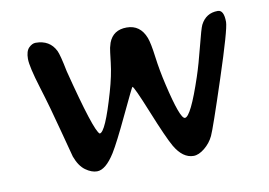

<svg xmlns="http://www.w3.org/2000/svg" viewBox="-56 -549 853 609"><g transform="rotate(-10 371.0 -245.0)"><path d="M522.5 -24.9Q487.8 -24.9 462.4 -68.4Q445.8 -97.2 409.9 -185.8Q374 -274.4 369.1 -274.4Q367.7 -274.4 328.6 -191.7Q289.6 -108.9 270.5 -78.1Q240.2 -29.8 212.4 -29.8Q194.8 -29.8 175.5 -43.7Q156.2 -57.6 144.5 -89.4Q143.1 -93.3 122.3 -173.3Q101.6 -253.4 79.8 -323.7Q58.1 -394 58.1 -418.9Q58.1 -443.8 68.8 -454.6Q79.6 -465.3 90.8 -465.3Q136.2 -465.3 154.8 -427.7Q161.6 -414.1 172.4 -359.4Q223.6 -158.7 241.2 -146.5Q259.8 -146.5 295.4 -270.5Q310.1 -321.3 314.7 -361.8Q319.3 -402.3 320.8 -408.7L325.2 -424.3Q339.8 -462.9 383.5 -462.9Q427.2 -462.9 444.3 -418.5Q451.2 -400.4 457 -355.2Q462.9 -310.1 473.6 -264.6Q500.5 -148.4 516.1 -148.4Q535.2 -148.4 575.7 -270Q588.4 -308.1 602.3 -363.3Q616.2 -418.5 621.6 -429.7Q639.2 -464.4 677.2 -464.4Q697.3 -464.4 697.3 -425.3Q697.3 -402.3 647.5 -250.7Q597.7 -99.1 587.4 -77.4Q577.1 -55.7 558.1 -40.3Q539.1 -24.9 522.5 -24.9Z"/></g></svg>

Font: Averia Gruesa Libre
Style: Regular
Weight: 500
Italic angle: -1.70001°
Version: Version 1.001